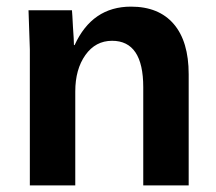

<svg xmlns="http://www.w3.org/2000/svg" viewBox="-20 -559 651 579"><path d="M549 0H412V-296Q412 -436 318 -436Q268 -436 237.5 -393Q207 -350 207 -283V0H70V-410Q70 -416 66 -528H197Q198 -519 200 -478Q203 -437 203 -423H205Q258 -539 375 -539Q459 -539 504 -486.5Q549 -434 549 -335Z"/></svg>

Font: Libra Sans
Style: Bold
Weight: 700
Foundry: Context Ltd
Version: Version 1.000